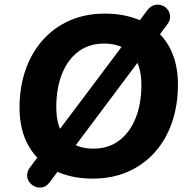

<svg xmlns="http://www.w3.org/2000/svg" viewBox="-20 -776 836 846"><path d="M388 11Q291 11 218.5 -26Q146 -63 106 -133Q66 -203 66 -302Q66 -392 92.5 -468Q119 -544 168.5 -599.5Q218 -655 287 -685.5Q356 -716 442 -716Q540 -716 612.5 -679Q685 -642 724.5 -572Q764 -502 764 -404Q764 -313 738 -237Q712 -161 662.5 -105.5Q613 -50 544 -19.5Q475 11 388 11ZM391 -121Q458 -121 505.5 -157Q553 -193 578 -256.5Q603 -320 603 -401Q603 -494 559 -539Q515 -584 439 -584Q372 -584 325 -548.5Q278 -513 253 -450Q228 -387 228 -304Q228 -212 271.5 -166.5Q315 -121 391 -121ZM199 27Q185 45 168.5 49Q152 53 136.5 47Q121 41 110.5 28Q100 15 99.5 -2.5Q99 -20 112 -38L175 -122L227 -185L526 -583L567 -647L629 -731Q643 -749 660 -753.5Q677 -758 693 -752.5Q709 -747 719 -733.5Q729 -720 729.5 -702.5Q730 -685 716 -667L655 -585L602 -521L304 -123L263 -59Z"/></svg>

Font: Nunito ExtraLight ExtraBold
Style: Italic
Weight: 800
Italic angle: -9°
Version: Version 3.602